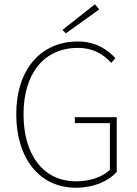

<svg xmlns="http://www.w3.org/2000/svg" viewBox="-20 -866 640 898"><path d="M334 12C420 12 486 -18 526 -62V-318H330V-290H494V-72C460 -38 400 -18 336 -18C182 -18 90 -142 90 -332C90 -522 186 -642 344 -642C418 -642 466 -610 500 -572L520 -594C486 -630 432 -672 344 -672C170 -672 56 -540 56 -332C56 -124 166 12 334 12ZM288 -710 444 -822 424 -846 272 -726Z"/></svg>

Font: Source Sans Pro ExtraLight
Style: Regular
Weight: 200
Designer: Paul D. Hunt
Foundry: Adobe Systems Incorporated
Version: Version 3.006;hotconv 1.0.111;makeotfexe 2.5.65597